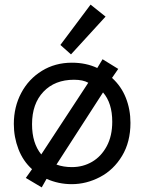

<svg xmlns="http://www.w3.org/2000/svg" viewBox="-20 -788 625 833"><path d="M119 -54Q80 -89 60 -141Q40 -193 40 -250Q40 -324 72 -384.5Q104 -445 161.5 -480.5Q219 -516 292 -516Q353 -516 402 -493L425 -531L493 -489L466 -450Q506 -414 526 -363.5Q546 -313 546 -255Q546 -172 509.5 -111.5Q473 -51 414 -20Q355 11 291 11Q234 11 182 -12L161 25L92 -16ZM301 -442Q218 -442 168.5 -390Q119 -338 119 -249Q119 -167 159 -118L363 -429Q340 -442 301 -442ZM467 -260Q467 -341 427 -387L225 -74Q255 -63 292 -63Q340 -63 379.5 -86Q419 -109 443 -153.5Q467 -198 467 -260ZM242 -593 373 -768 438 -716 288 -552Z"/></svg>

Font: Bellota Text
Style: Bold
Weight: 700
Designer: Kemie Guaida
Foundry: Kemie Guaida
Version: Version 4.001